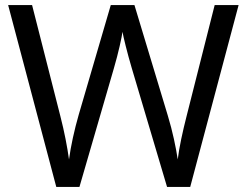

<svg xmlns="http://www.w3.org/2000/svg" viewBox="-20 -734 970 754"><path d="M917 -714H823L713 -279C697 -216 684 -157 678 -108C671 -154 658 -218 639 -280L508 -714H415L289 -283C272 -224 258 -160 251 -108C244 -158 233 -216 217 -278L106 -714H12L201 0H292L427 -465C445 -526 459 -591 461 -609C464 -591 480 -525 497 -468L636 0H727Z"/></svg>

Font: Noto Sans EgyptHiero
Style: Regular
Weight: 400
Designer: Monotype Design Team
Foundry: Monotype Imaging Inc.
Version: Version 2.002